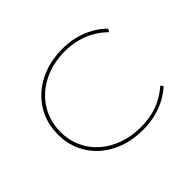

<svg xmlns="http://www.w3.org/2000/svg" viewBox="-150 -954 1207 1207"><g transform="rotate(-45 453.5 -350.0)"><path d="M514 10Q425 10 351.5 -16.5Q278 -43 224.5 -91.5Q171 -140 142 -205.5Q113 -271 113 -348Q113 -426 141.5 -491.5Q170 -557 224 -606.5Q278 -656 351.5 -683Q425 -710 515 -710Q575 -710 628.5 -696Q682 -682 727 -656.5Q772 -631 807 -596L796 -575Q763 -609 719.5 -634.5Q676 -660 624 -674Q572 -688 514 -688Q431 -688 362 -662.5Q293 -637 242 -591Q191 -545 163.5 -483Q136 -421 136 -348Q136 -276 163.5 -214.5Q191 -153 241.5 -108Q292 -63 362 -37.5Q432 -12 514 -12Q570 -12 619.5 -23.5Q669 -35 710.5 -58Q752 -81 786 -111L798 -93Q764 -62 719.5 -38.5Q675 -15 623.5 -2.5Q572 10 514 10Z"/></g></svg>

Font: Lexend Peta Thin
Style: Regular
Weight: 250
Version: Version 1.007